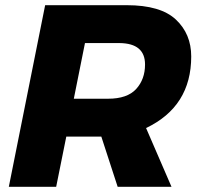

<svg xmlns="http://www.w3.org/2000/svg" viewBox="-20 -720 763 740"><path d="M641 0H433.5L370.5 -193.5H235.5L196.5 0H14L154 -700H468.5Q599 -700 658 -644.5Q717 -589 717 -502.5Q717 -309.5 543 -226.5ZM396.5 -339.5Q470.5 -339.5 504.8 -377Q539 -414.5 539 -471.5Q539 -553 440.5 -554H307.5L264.5 -339.5Z"/></svg>

Font: Argentum Sans
Style: Bold Italic
Weight: 700
Italic angle: -11°
Designer: Julieta Ulanovsky (font), Cristiano Sobral (main changes and remaster)
Foundry: Julieta Ulanovsky (font), Cristiano Sobral (main changes and remaster)
Version: Version 2.007;June 15, 2022;FontCreator 14.0.0.2814 64-bit; 